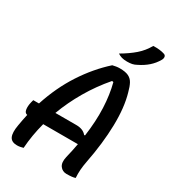

<svg xmlns="http://www.w3.org/2000/svg" viewBox="-221 -1044 1042 1165"><g transform="rotate(30 300.0 -461.0)"><path d="M130 0Q120 3 109 5Q98 7 87 7Q48 7 35.5 -19.5Q23 -46 33 -102Q40 -144 49 -184Q31 -187 27.5 -209.5Q24 -232 31 -261L36 -280H76Q119 -412 188 -518Q257 -624 345 -703Q357 -706 369.5 -708Q382 -710 395 -710Q434 -710 456 -699.5Q478 -689 490 -667Q502 -645 511 -610Q538 -518 535 -391Q532 -264 504 -121Q497 -85 495 -57Q493 -29 495 0Q477 7 434 7Q405 7 388.5 -15.5Q372 -38 382 -81Q395 -134 404 -184H161Q136 -90 130 0ZM338 -280Q386 -280 409 -251L415 -252Q430 -360 426 -451Q422 -542 402 -618L392 -620Q325 -542 274.5 -455.5Q224 -369 191 -280ZM502 -929Q550 -931 582 -920Q593 -916 594.5 -905Q596 -894 589 -882Q570 -849 542 -824.5Q514 -800 477 -782Q461 -773 446 -770Q431 -767 411 -767Q389 -767 373.5 -771.5Q358 -776 345 -785Q400 -817 438.5 -850.5Q477 -884 502 -929Z"/></g></svg>

Font: Recursive Mn Csl St Med
Style: Italic
Weight: 500
Italic angle: -15°
Monospace: yes
Version: Version 1.079;hotconv 1.0.112;makeotfexe 2.5.65598; ttfautoh